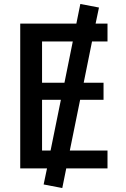

<svg xmlns="http://www.w3.org/2000/svg" viewBox="-20 -849 634 968"><path d="M192 -640V-432H305L347 -640ZM444 -640 402 -432H502V-346H384L332 -90H522V0H314L294 99L200 81L217 0H82V-730H365L385 -829L479 -811L462 -730H522V-640ZM235 -90 287 -346H192V-90Z"/></svg>

Font: M PLUS 1p Medium
Style: Regular
Weight: 500
Version: Version 1.062